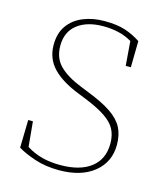

<svg xmlns="http://www.w3.org/2000/svg" viewBox="-107 -771 746 867"><g transform="rotate(15 266.5 -338.0)"><path d="M249 14Q186 14 135.5 -3Q85 -20 54 -39L57 -169H79L90 -52Q125 -30 163.5 -20Q202 -10 249 -10Q341 -10 392 -49.5Q443 -89 443 -162Q443 -200 428.5 -228Q414 -256 378.5 -280Q343 -304 281 -329L246 -343Q164 -375 122 -419Q80 -463 80 -527Q80 -582 106 -618Q132 -654 176.5 -672Q221 -690 275 -690Q333 -690 371.5 -677.5Q410 -665 445 -642L443 -519H419L410 -633Q355 -666 276 -666Q200 -666 155 -631Q110 -596 110 -531Q110 -473 146 -437.5Q182 -402 251 -375L288 -360Q357 -333 397.5 -305.5Q438 -278 455.5 -244.5Q473 -211 473 -164Q473 -84 413 -35Q353 14 249 14Z"/></g></svg>

Font: Source Serif 4 SmText ExtraLight
Style: Regular
Weight: 200
Designer: Frank Grießhammer
Foundry: Adobe
Version: Version 4.005;hotconv 1.1.0;makeotfexe 2.6.0